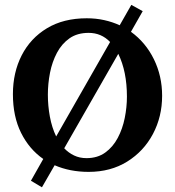

<svg xmlns="http://www.w3.org/2000/svg" viewBox="-20 -713 720 791"><path d="M211.4 -150.9 433.6 -540Q397.5 -577.6 345.2 -577.6Q298.3 -577.6 266.4 -555.2Q234.4 -532.7 214.6 -495.4Q194.8 -458 186 -413.1Q177.2 -368.2 177.2 -322.8Q177.2 -276.9 185.5 -232.2Q193.8 -187.5 211.4 -150.9ZM467.3 -491.2 244.6 -102.1Q262.2 -83.5 285.2 -72.5Q308.1 -61.5 336.4 -61.5Q381.8 -61.5 413.6 -84.5Q445.3 -107.4 465.1 -144.8Q484.9 -182.1 493.9 -226.8Q502.9 -271.5 502.9 -314.9Q502.9 -418.5 467.3 -491.2ZM567.9 -667 519.5 -582Q580.1 -538.1 614 -469Q647.9 -399.9 647.9 -318.4Q647.9 -232.4 610.1 -161.1Q572.3 -89.8 504.2 -47.4Q436 -4.9 345.2 -4.9Q268.1 -4.9 205.1 -32.2L152.8 58.6L107.4 31.7L158.2 -58.1Q100.6 -98.1 66.9 -165.5Q33.2 -232.9 33.2 -325.2Q33.2 -414.1 69.3 -484.9Q105.5 -555.7 173.6 -596.7Q241.7 -637.7 337.4 -637.7Q375.5 -637.7 409.4 -630.1Q443.4 -622.6 473.1 -608.9L521 -692.9Z"/></svg>

Font: Annapurna SIL
Style: Bold
Weight: 700
Designer: Peter Martin, Annie Olsen
Foundry: SIL International
Version: Version 2.000